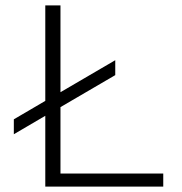

<svg xmlns="http://www.w3.org/2000/svg" viewBox="-20 -688 672 708"><path d="M147 0V-261L31 -193V-248L147 -316V-668H203V-348L405 -466V-411L203 -293V-48H582V0Z"/></svg>

Font: Atkinson Hyperlegible Mono ExtraLight
Style: Regular
Weight: 200
Monospace: yes
Designer: Elliott Scott, Megan Eiswerth, Linus Boman, Theodore Petrosky, Letters from Sweden
Foundry: Applied Design Works, Letters from Sweden
Version: Version 2.001